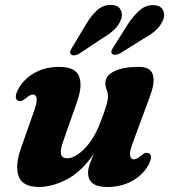

<svg xmlns="http://www.w3.org/2000/svg" viewBox="-20 -754 694 788"><path d="M590.5 -125Q609 -115.5 590.5 -79.5Q568.5 -37.5 523.5 -12Q478.5 13.5 419 13.5Q341.5 13.5 341.5 -45.5Q341.5 -61.5 348.5 -81Q355.5 -100.5 365.5 -123.5Q313.5 -47.5 253 -17Q192.5 13.5 141 13.5Q72 13.5 56.5 -30.8Q41 -75 66 -145.5L121 -302Q133.5 -338 130 -352Q126.5 -366 115.5 -366Q103.5 -366 85.5 -350.5Q74.5 -341.5 67.5 -339.5Q60.5 -337.5 54 -341Q35.5 -350.5 54 -386.5Q76 -428.5 120.2 -454Q164.5 -479.5 223 -479.5Q289.5 -479.5 304.5 -440.8Q319.5 -402 296.5 -337L241 -179Q226.5 -140.5 230.2 -122.5Q234 -104.5 256.5 -104.5Q288 -104.5 327.8 -144.8Q367.5 -185 394 -257Q409 -296.5 416 -319.8Q423 -343 423 -357.5Q423 -373 417.8 -385.2Q412.5 -397.5 412.5 -413.5Q412.5 -443.5 448.8 -461.5Q485 -479.5 550 -479.5Q597 -479.5 607 -448.5Q617 -417.5 596.5 -361.5L523.5 -164Q510.5 -128 514.2 -114Q518 -100 529 -100Q541 -100 559 -115.5Q570 -124.5 577 -126.2Q584 -128 590.5 -125ZM332.5 -653.5Q354.5 -690 378.5 -711.8Q402.5 -733.5 433.5 -734Q462.5 -734 473.5 -716.5Q484.5 -699 478 -677.5Q469.5 -652.5 450 -633.5Q430.5 -614.5 398 -595.5L305 -533.5Q295.5 -528 286 -527Q276.5 -526 271.5 -531Q266 -536 268.2 -543Q270.5 -550 276.5 -559.5ZM505.5 -656Q529.5 -691.5 554.5 -712.8Q579.5 -734 610 -733Q638.5 -732 648.2 -713.8Q658 -695.5 650 -673.5Q640 -649 620 -630.5Q600 -612 567 -594L473 -535Q463.5 -530 454 -529.2Q444.5 -528.5 440 -533.5Q435 -539 438 -546.5Q441 -554 446.5 -562Z"/></svg>

Font: Fraunces 9pt S000
Style: Bold Italic
Weight: 700
Italic angle: -16°
Version: Version 1.000; ttfautohint (v1.8.3)